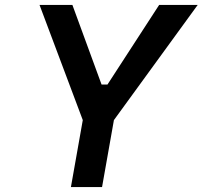

<svg xmlns="http://www.w3.org/2000/svg" viewBox="-20 -757 820 777"><path d="M267 0 315 -271 140 -737H273L391 -415H415L624 -737H780L441 -271L393 0Z"/></svg>

Font: Tomorrow Medium
Style: Italic
Weight: 500
Italic angle: -10°
Designer: Tony de Marco, Monica Rizzolli
Foundry: Just in Type
Version: Version 2.002